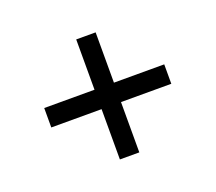

<svg xmlns="http://www.w3.org/2000/svg" viewBox="-85 -661 762 678"><g transform="rotate(-20 296.0 -322.5)"><path d="M259 -286H70V-359H259V-548H332V-359H521V-286H332V-97H259Z"/></g></svg>

Font: utelugu15
Style: Book
Weight: 400
Designer: Jelle Bosma - Monotype Design Team
Foundry: Monotype Imaging Inc.
Version: Version 2.003